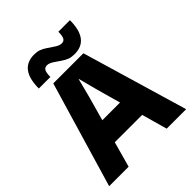

<svg xmlns="http://www.w3.org/2000/svg" viewBox="-242 -1025 1164 1164"><g transform="rotate(-45 340.0 -443.0)"><path d="M469.2 -680.2 669.9 0H502.9L457 -164.1H222.2L176.8 0H9.8L210.9 -680.2ZM127 -720.2Q127 -886.2 252 -886.2Q277.3 -886.2 296.4 -879.4Q315.4 -872.6 337.9 -856.9L369.1 -835.9Q398.4 -814.9 418 -814.9Q439 -814.9 446.5 -830.8Q454.1 -846.7 454.1 -879.9H553.2Q553.2 -713.9 428.2 -713.9Q402.3 -713.9 383.3 -720.7Q364.3 -727.5 341.8 -743.2L311 -764.2Q281.7 -785.2 262.2 -785.2Q241.2 -785.2 233.6 -769.3Q226.1 -753.4 226.1 -720.2ZM263.2 -312H415L371.1 -469.2L339.8 -588.9H337.9L307.1 -469.2Z"/></g></svg>

Font: TASA Orbiter Display Black
Style: Regular
Weight: 900
Designer: Weizhong Zhang
Version: Version 1.000;Glyphs 3.1.2 (3151)